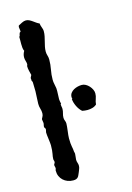

<svg xmlns="http://www.w3.org/2000/svg" viewBox="-126 -863 659 962"><g transform="rotate(-15 204.0 -382.0)"><path d="M181.2 -724.1Q181.2 -710.9 178.5 -698.2Q175.8 -685.5 172.6 -673.1Q169.4 -660.6 166.7 -648.2Q164.1 -635.7 164.1 -623Q164.1 -611.8 167.5 -601.6Q170.9 -591.3 170.9 -580.1Q170.9 -554.2 166 -529.1Q161.1 -503.9 161.1 -478Q161.1 -465.8 163.8 -454.6Q166.5 -443.4 168 -432.1Q168.9 -418 168 -404.1Q167 -390.1 167 -376Q167 -373.5 167.5 -369.6Q168 -365.7 168.7 -361.6Q169.4 -357.4 170.2 -354.5Q170.9 -351.6 170.9 -351.1L168 -348.1Q168 -341.8 169.4 -335.9Q170.9 -330.1 170.9 -324.2Q170.9 -313 167.5 -302Q164.1 -291 164.1 -279.8Q164.1 -271.5 167.5 -263.9Q170.9 -256.3 170.9 -248Q170.9 -242.2 169.9 -231.9Q168.9 -221.7 167.5 -210.4Q166 -199.2 165 -189Q164.1 -178.7 164.1 -172.9Q164.1 -158.2 165 -147.7Q166 -137.2 167.5 -129.4Q168.9 -121.6 169.9 -116.5Q170.9 -111.3 170.9 -106.9Q170.9 -102.5 172.4 -98.6Q173.8 -94.7 173.8 -90.8Q173.8 -83.5 172.4 -75.4Q170.9 -67.4 170.9 -60.1Q170.9 -51.8 173.8 -43.9Q176.8 -36.1 176.8 -27.8Q176.8 -19.5 173.8 -12Q170.9 -4.4 168 2.9Q164.6 10.3 162.1 16.4Q159.7 22.5 156 26.9Q152.3 31.2 146.5 33.7Q140.6 36.1 130.9 36.1Q115.2 36.1 102.1 31Q88.9 25.9 79.1 16.8Q69.3 7.8 63.7 -4.9Q58.1 -17.6 58.1 -33.2Q58.1 -37.1 59.6 -40Q61 -43 61 -46.9Q61 -50.8 59.6 -54.4Q58.1 -58.1 58.1 -62Q58.1 -66.4 61 -69.8Q64 -73.2 64 -78.1Q64 -82 62.5 -85.4Q61 -88.9 61 -91.8Q61 -99.1 62 -105.5Q63 -111.8 64.5 -119.6Q65.9 -127.4 66.9 -137.7Q67.9 -147.9 67.9 -163.1Q67.9 -168 66.9 -177.2Q65.9 -186.5 64.5 -196.8Q63 -207 62 -216.6Q61 -226.1 61 -231Q61 -234.9 62.5 -238.8Q64 -242.7 64 -247.1Q64 -251.5 61 -254.4Q58.1 -257.3 58.1 -261.2Q58.1 -266.6 59.6 -271Q61 -275.4 61 -279.8Q61 -285.2 59.6 -289.8Q58.1 -294.4 58.1 -298.8Q58.1 -302.7 63 -310.5Q67.9 -318.4 67.9 -329.1Q67.9 -341.8 64 -354Q60.1 -366.2 60.1 -379.9Q60.1 -395.5 61.5 -411.9Q63 -428.2 63 -443.8Q63 -455.1 62.5 -466.6Q62 -478 62 -490.2Q62 -494.6 59.3 -498Q56.6 -501.5 58.1 -505.9Q57.1 -507.8 57.1 -512.2Q57.1 -516.6 59.8 -520.5Q62.5 -524.4 64 -528.8Q61.5 -538.6 58.3 -552Q55.2 -565.4 55.2 -576.2Q55.2 -578.6 56.6 -580.8Q58.1 -583 58.1 -586.9Q58.1 -593.8 54.9 -603.8Q51.8 -613.8 51.8 -623Q51.8 -639.2 61 -654.8Q57.1 -662.6 56.2 -671.9Q55.2 -681.2 55.2 -691.2Q55.2 -701.2 55.4 -710.7Q55.7 -720.2 55.2 -729Q58.1 -730.5 58.8 -733.9Q59.6 -737.3 60.3 -741Q61 -744.6 62.5 -747.6Q64 -750.5 67.9 -751Q68.8 -757.8 67.4 -763.9Q65.9 -770 65.9 -775.9Q65.9 -778.3 66.4 -780Q66.9 -781.7 67.9 -784.2Q76.2 -788.6 87.2 -794.2Q98.1 -799.8 107.9 -799.8Q116.7 -799.8 124.8 -795.9Q132.8 -792 140.6 -786.4Q148.4 -780.8 156 -775.4Q163.6 -770 170.9 -767.1Q171.4 -761.2 172.9 -756.1Q174.3 -751 176.3 -745.8Q178.2 -740.7 179.7 -735.4Q181.2 -730 181.2 -724.1ZM350.1 -356.9Q350.1 -342.8 345 -329.3Q339.8 -315.9 338.9 -301.8Q329.1 -293 316.4 -289.6Q303.7 -286.1 291 -286.1Q277.3 -286.1 263.7 -289.1Q256.8 -294.9 250.7 -303.2Q244.6 -311.5 240 -321Q235.4 -330.6 232.4 -340.6Q229.5 -350.6 229 -359.9Q230 -359.9 231 -360.4Q231.9 -360.8 231.9 -361.8Q231.9 -364.3 231 -364.7Q230 -365.2 230 -369.1Q230 -381.3 236.6 -390.1Q243.2 -398.9 252.9 -404.3Q262.7 -409.7 273.9 -412.4Q285.2 -415 294.9 -415Q305.2 -415 314.9 -409.7Q324.7 -404.3 332.5 -395.8Q340.3 -387.2 345.2 -377Q350.1 -366.7 350.1 -356.9Z"/></g></svg>

Font: Margarine
Style: Regular
Weight: 400
Designer: Astigmatic (AOETI)
Foundry: Astigmatic (AOETI)
Version: Version 1.000